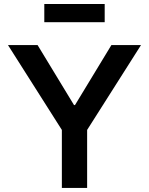

<svg xmlns="http://www.w3.org/2000/svg" viewBox="-20 -930 737 950"><path d="M286.1 -287.1 19.5 -707H166L346.2 -410.2H351.1L531.2 -707H677.7L411.1 -287.1V0H286.1ZM498 -820.3H199.2V-910.2H498Z"/></svg>

Font: Wanted Sans SemiBold
Style: Regular
Weight: 600
Designer: Original Design by Kil Hyung-jin and Kang Hanbin, Wanted Lab, Inc; Hangeul from Source Han Sans by Jang Soo-young and Ka
Foundry: Wanted Lab, Inc.
Version: Version 1.003